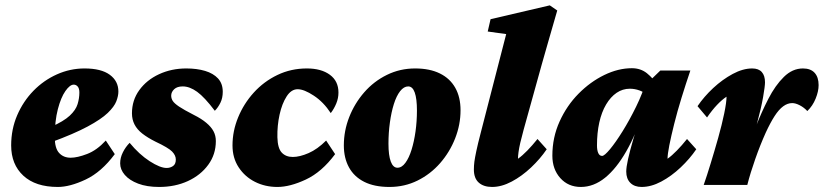

<svg xmlns="http://www.w3.org/2000/svg" viewBox="-20 -704 3137 731"><path d="M200.2 7.8Q115.2 7.8 68.8 -35.2Q22.5 -78.1 22.5 -150.4Q22.5 -211.9 45.4 -265.1Q68.4 -318.4 107.4 -358.4Q146.5 -398.4 196.8 -420.9Q247.1 -443.4 301.8 -443.4Q365.2 -443.4 397.9 -419.4Q430.7 -395.5 430.7 -355.5Q430.7 -338.9 422.9 -318.4Q415 -297.9 390.1 -273.9Q365.2 -250 313.5 -222.2Q261.7 -194.3 173.8 -162.1V-220.7Q222.7 -242.2 245.6 -263.7Q268.6 -285.2 275.4 -307.6Q282.2 -330.1 282.2 -351.6Q282.2 -367.2 275.9 -374.5Q269.5 -381.8 260.7 -381.8Q246.1 -381.8 229 -357.4Q211.9 -333 200.2 -288.1Q188.5 -243.2 188.5 -181.6Q188.5 -139.6 205.1 -121.6Q221.7 -103.5 249 -103.5Q274.4 -103.5 311.5 -117.7Q348.6 -131.8 382.8 -168.9L417 -117.2Q366.2 -48.8 306.2 -20.5Q246.1 7.8 200.2 7.8Z M585.9 7.8Q539.1 7.8 505.9 -4.9Q472.7 -17.6 455.1 -38.1Q437.5 -58.6 437.5 -82Q437.5 -103.5 447.8 -124Q458 -144.5 473.6 -160.2Q509.8 -116.2 549.8 -90.3Q589.8 -64.5 614.3 -64.5Q627.9 -64.5 638.7 -71.8Q649.4 -79.1 649.4 -96.7Q649.4 -112.3 635.3 -127Q621.1 -141.6 571.3 -165Q542 -179.7 522 -195.3Q502 -210.9 492.2 -230Q482.4 -249 482.4 -272.5Q482.4 -322.3 510.3 -360.8Q538.1 -399.4 585.4 -421.4Q632.8 -443.4 689.5 -443.4Q729.5 -443.4 760.7 -434.1Q792 -424.8 810.1 -405.3Q828.1 -385.7 828.1 -354.5Q828.1 -331.1 819.3 -313Q810.5 -294.9 797.9 -282.2Q758.8 -334 730.5 -354.5Q702.1 -375 675.8 -375Q654.3 -375 643.1 -364.3Q631.8 -353.5 631.8 -339.8Q631.8 -329.1 637.7 -319.8Q643.6 -310.5 661.6 -298.3Q679.7 -286.1 717.8 -266.6Q747.1 -252 765.6 -236.3Q784.2 -220.7 793 -204.1Q801.8 -187.5 801.8 -167Q801.8 -116.2 772.9 -76.7Q744.1 -37.1 695.3 -14.6Q646.5 7.8 585.9 7.8Z M1113.3 -364.3Q1088.9 -364.3 1071.3 -336.9Q1053.7 -309.6 1044.4 -267.6Q1035.2 -225.6 1036.1 -181.6Q1037.1 -139.6 1052.7 -123Q1068.4 -106.4 1094.7 -106.4Q1121.1 -106.4 1154.8 -121.1Q1188.5 -135.7 1221.7 -168.9L1255.9 -117.2Q1205.1 -48.8 1144.5 -20.5Q1084 7.8 1036.1 7.8Q989.3 7.8 950.7 -11.7Q912.1 -31.2 888.7 -66.9Q865.2 -102.5 865.2 -150.4Q865.2 -205.1 886.7 -257.3Q908.2 -309.6 946.3 -351.6Q984.4 -393.6 1036.1 -418.5Q1087.9 -443.4 1148.4 -443.4Q1203.1 -443.4 1235.8 -419.4Q1268.6 -395.5 1268.6 -351.6Q1268.6 -330.1 1260.3 -310.1Q1252 -290 1239.3 -273.4Q1211.9 -315.4 1174.8 -339.8Q1137.7 -364.3 1113.3 -364.3Z M1462.9 7.8Q1405.3 7.8 1366.7 -11.7Q1328.1 -31.2 1308.6 -66.9Q1289.1 -102.5 1289.1 -150.4Q1289.1 -206.1 1309.6 -258.3Q1330.1 -310.5 1366.7 -352.5Q1403.3 -394.5 1453.1 -418.9Q1502.9 -443.4 1560.5 -443.4Q1616.2 -443.4 1654.8 -424.3Q1693.4 -405.3 1713.4 -369.6Q1733.4 -334 1733.4 -284.2Q1733.4 -229.5 1712.9 -177.2Q1692.4 -125 1655.8 -83Q1619.1 -41 1569.8 -16.6Q1520.5 7.8 1462.9 7.8ZM1493.2 -65.4Q1509.8 -65.4 1523.4 -84Q1537.1 -102.5 1546.9 -133.8Q1556.6 -165 1562 -203.6Q1567.4 -242.2 1567.4 -283.2Q1567.4 -328.1 1559.1 -351.6Q1550.8 -375 1534.2 -375Q1517.6 -375 1503.4 -356.9Q1489.3 -338.9 1479.5 -307.6Q1469.7 -276.4 1464.4 -237.3Q1459 -198.2 1459 -157.2Q1459 -112.3 1467.8 -88.9Q1476.6 -65.4 1493.2 -65.4Z M1853.5 7.8Q1821.3 7.8 1802.7 -8.8Q1784.2 -25.4 1784.2 -58.6Q1784.2 -73.2 1786.1 -88.4Q1788.1 -103.5 1793.5 -128.9Q1798.8 -154.3 1810.5 -199.2L1907.2 -574.2L1836.9 -584L1847.7 -630.9L2073.2 -683.6L2101.6 -664.1Q2081.1 -593.8 2066.4 -542Q2051.8 -490.2 2043 -460L1973.6 -210Q1965.8 -181.6 1960.9 -160.6Q1956.1 -139.6 1954.1 -124.5Q1952.1 -109.4 1952.1 -99.6Q1968.8 -111.3 1987.8 -130.9Q2006.8 -150.4 2026.4 -174.8L2061.5 -135.7Q2037.1 -99.6 2002 -66.4Q1966.8 -33.2 1928.2 -12.7Q1889.6 7.8 1853.5 7.8Z M2191.4 7.8Q2143.6 7.8 2113.3 -25.9Q2083 -59.6 2083 -111.3Q2083 -180.7 2110.4 -241.2Q2137.7 -301.8 2182.6 -347.2Q2227.5 -392.6 2280.8 -418.5Q2334 -444.3 2385.7 -444.3Q2418.9 -444.3 2442.9 -425.3Q2466.8 -406.2 2490.2 -372.1L2446.3 -341.8Q2431.6 -353.5 2414.1 -359.9Q2396.5 -366.2 2377.9 -366.2Q2350.6 -366.2 2327.6 -350.6Q2304.7 -335 2287.6 -306.2Q2270.5 -277.3 2261.7 -237.8Q2252.9 -198.2 2252.9 -150.4Q2252.9 -131.8 2257.8 -121.1Q2262.7 -110.4 2272.5 -110.4Q2281.2 -110.4 2302.7 -136.2Q2324.2 -162.1 2350.6 -204.6Q2377 -247.1 2401.9 -297.9Q2426.8 -348.6 2441.4 -399.4L2461.9 -404.3L2494.1 -435.5H2608.4Q2590.8 -383.8 2574.7 -331.5Q2558.6 -279.3 2546.9 -232.4Q2535.2 -185.5 2528.3 -150.9Q2521.5 -116.2 2521.5 -99.6Q2538.1 -111.3 2557.1 -130.9Q2576.2 -150.4 2595.7 -174.8L2630.9 -135.7Q2606.4 -99.6 2571.3 -66.4Q2536.1 -33.2 2497.6 -12.7Q2459 7.8 2422.9 7.8Q2395.5 7.8 2379.9 -7.8Q2364.3 -23.4 2364.3 -50.8Q2364.3 -67.4 2371.1 -98.1Q2377.9 -128.9 2391.6 -175.8Q2405.3 -222.7 2425.8 -286.1H2431.6Q2402.3 -194.3 2364.7 -128.4Q2327.1 -62.5 2283.7 -27.3Q2240.2 7.8 2191.4 7.8Z M2996.1 -311.5Q2978.5 -311.5 2961.9 -299.3Q2945.3 -287.1 2929.2 -262.2Q2913.1 -237.3 2895.5 -199.2Q2874 -151.4 2855.5 -98.6Q2836.9 -45.9 2825.2 0H2659.2Q2670.9 -33.2 2685.5 -81.1Q2700.2 -128.9 2714.4 -179.2Q2728.5 -229.5 2737.3 -272Q2746.1 -314.5 2746.1 -335.9Q2728.5 -324.2 2710 -304.7Q2691.4 -285.2 2671.9 -256.8L2635.7 -299.8Q2660.2 -335.9 2695.3 -368.7Q2730.5 -401.4 2769.5 -422.4Q2808.6 -443.4 2843.8 -443.4Q2868.2 -443.4 2880.4 -429.7Q2892.6 -416 2892.6 -390.6Q2892.6 -376 2885.3 -334Q2877.9 -292 2862.3 -234.4Q2846.7 -176.8 2820.3 -113.3H2816.4Q2835 -163.1 2856.9 -219.7Q2878.9 -276.4 2905.3 -327.6Q2931.6 -378.9 2964.4 -411.1Q2997.1 -443.4 3037.1 -443.4Q3066.4 -443.4 3081.5 -426.8Q3096.7 -410.2 3096.7 -379.9Q3096.7 -356.4 3085.4 -328.6Q3074.2 -300.8 3053.7 -281.2Q3041 -294.9 3024.9 -303.2Q3008.8 -311.5 2996.1 -311.5Z"/></svg>

Font: Crimson Pro Black
Style: Italic
Weight: 900
Italic angle: -12°
Designer: Jacques Le Bailly
Foundry: Baron von Fonthausen
Version: Version 1.003